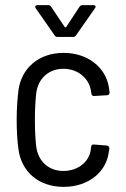

<svg xmlns="http://www.w3.org/2000/svg" viewBox="-20 -720 489 748"><path d="M119 -688 193 -582C196 -577 200 -576 205 -576H264C269 -576 273 -577 276 -582L350 -688C355 -694 352 -700 344 -700H302C297 -700 293 -698 290 -694L238 -615C237 -613 233 -613 232 -615L179 -694C176 -699 172 -700 167 -700H126C120 -700 117 -697 117 -693C117 -692 118 -690 119 -688ZM228 8C325 8 394 -50 404 -128C405 -133 406 -138 406 -142C406 -149 402 -152 396 -153L346 -157C340 -158 336 -155 335 -148C335 -145 334 -143 334 -140C330 -94 288 -54 227 -54C168 -54 128 -93 121 -150C118 -176 116 -211 116 -253C116 -293 118 -329 121 -355C127 -412 168 -452 227 -452C284 -452 324 -415 333 -373C334 -369 335 -366 335 -361C336 -359 336 -357 336 -355C337 -348 341 -346 347 -346L397 -349C403 -349 407 -353 407 -360L404 -381C392 -456 323 -514 228 -514C131 -514 64 -455 52 -369C48 -337 45 -298 45 -254C45 -212 47 -172 52 -138C64 -50 131 8 228 8Z"/></svg>

Font: Barlow Semi Condensed
Style: Regular
Weight: 400
Width: 4
Designer: Jeremy Tribby
Foundry: Tribby Type
Version: Version 1.422;hotconv 1.0.109;makeotfexe 2.5.65596